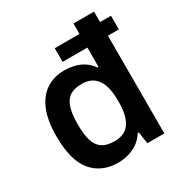

<svg xmlns="http://www.w3.org/2000/svg" viewBox="-171 -849 935 987"><g transform="rotate(-30 296.0 -355.5)"><path d="M248 12Q151 12 95 -54Q39 -120 39 -264Q39 -359 65 -419.5Q91 -480 137 -509Q183 -538 241 -538Q295 -538 335 -519.5Q375 -501 399 -465H405V-723H527V0H426L416 -70H409Q384 -29 341.5 -8.5Q299 12 248 12ZM286 -93Q349 -93 377 -135Q405 -177 405 -255V-268Q405 -307 398 -338Q391 -369 376.5 -390Q362 -411 339.5 -422Q317 -433 286 -433Q219 -433 192 -393Q165 -353 165 -269V-255Q165 -200 176.5 -164Q188 -128 214.5 -110.5Q241 -93 286 -93ZM258 -580V-661H592V-580Z"/></g></svg>

Font: Archivo Variable SemiBold
Style: Regular
Weight: 600
Designer: Hector Gatti
Foundry: Omnibus-Type
Version: Version 2.001